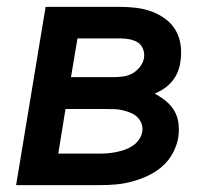

<svg xmlns="http://www.w3.org/2000/svg" viewBox="-20 -540 640 560"><path d="M271 0H27L113 -520H330Q355 -520 378.5 -517Q402 -514 423.5 -506Q445 -498 463.5 -484Q482 -470 493 -450.5Q504 -431 507 -407Q510 -383 506 -359Q504 -344 498 -329.5Q492 -315 482 -303Q472 -291 459 -282Q446 -273 431 -267Q448 -258 463 -246Q478 -234 488 -217.5Q498 -201 500.5 -180.5Q503 -160 500 -139Q496 -116 484 -93.5Q472 -71 453 -54.5Q434 -38 411.5 -27.5Q389 -17 365 -10.5Q341 -4 317.5 -2Q294 0 271 0ZM187 -315H311Q325 -315 339.5 -317Q354 -319 366.5 -326Q379 -333 388.5 -345.5Q398 -358 400 -371Q402 -385 397 -397.5Q392 -410 381.5 -416.5Q371 -423 357.5 -425.5Q344 -428 331 -428H206ZM150 -92H271Q283 -92 295 -93Q307 -94 319 -96.5Q331 -99 343 -103Q355 -107 366.5 -114.5Q378 -122 385.5 -133Q393 -144 395 -156Q397 -168 393 -179Q389 -190 381 -198Q373 -206 362 -210.5Q351 -215 339.5 -218Q328 -221 316 -221.5Q304 -222 292 -222H171Z"/></svg>

Font: Iosevka Aile Semibold Oblique
Style: Regular
Weight: 600
Italic angle: -9°
Designer: Belleve Invis
Foundry: Belleve Invis
Version: Version 31.1.0; ttfautohint (v1.8.4)